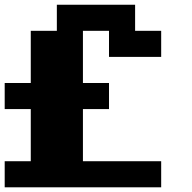

<svg xmlns="http://www.w3.org/2000/svg" viewBox="-20 -798 818 818"><path d="M111.1 -333.3H0V-444.4H111.1V-666.7H222.2V-777.8H555.6V-666.7H666.7V-555.6H444.4V-666.7H333.3V-444.4H444.4V-333.3H333.3V-111.1H666.7V0H0V-111.1H111.1Z"/></svg>

Font: Pixeloid Sans
Style: Bold
Weight: 700
Monospace: yes
Designer: GGBot
Version: 0.3